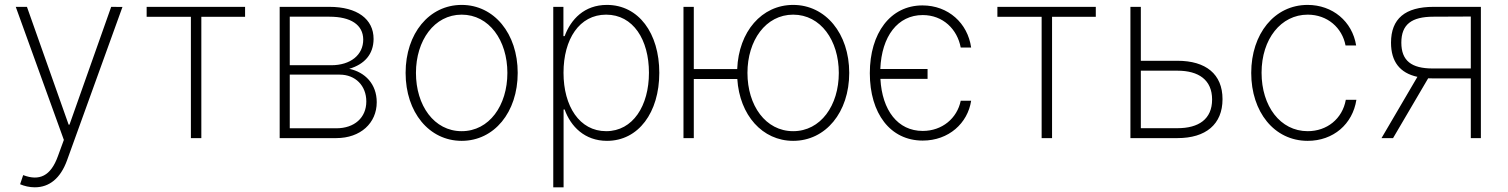

<svg xmlns="http://www.w3.org/2000/svg" viewBox="-20 -574 6267 798"><path d="M124.6 204.5C185.4 204.5 231.5 166.9 258.5 92.7L489 -545.1L442.1 -545.5L268.8 -55.8H265.3L92 -545.5H45.5L245.4 7.5L220.5 75.6C190.7 158 143.5 179.3 76.3 153.8L63.6 191.8C80.6 199.2 102.6 204.5 124.6 204.5Z M589.5 -504.3H773.4V0H816.8V-504.3H998.6V-545.5H589.5Z M1142.4 0H1377.8C1478.3 0 1545.8 -62.5 1545.8 -149.1C1545.8 -224.8 1497.2 -274.1 1431.5 -288C1495 -306.8 1532.3 -348.4 1532.7 -411.9C1533 -495 1464.1 -545.5 1349.4 -545.5H1142.4ZM1184.3 -40.8V-263.8H1392C1457 -263.8 1502.5 -218 1502.5 -152.3C1502.5 -84.9 1453.1 -40.8 1377.8 -40.8ZM1184.3 -302.9V-504.6H1349.4C1438.6 -504.6 1489 -470.5 1489.7 -410.2C1490.1 -345.9 1437.1 -302.9 1356.9 -302.9Z M1898.8 11.4C2033.7 11.4 2131.7 -107.2 2131.7 -271C2131.7 -434.7 2033.4 -553.6 1898.8 -553.6C1763.8 -553.6 1665.8 -435 1665.8 -271C1665.8 -107.2 1763.8 11.4 1898.8 11.4ZM1898.8 -28.8C1784.1 -28.8 1708.8 -135.7 1708.8 -271C1708.8 -405.5 1784.8 -513.1 1898.8 -513.1C2013.1 -513.1 2088.8 -405.9 2088.8 -271C2088.8 -135.7 2013.5 -28.8 1898.8 -28.8Z M2279.5 204.5H2322.4V-119H2326.7C2351.9 -48.3 2410.2 11.4 2502.8 11.4C2633.5 11.4 2720.2 -106.5 2720.2 -271.3C2720.2 -436.1 2634.2 -553.6 2502.5 -553.6C2408.4 -553.6 2352.6 -493.6 2326.7 -423.7H2321.7V-545.5H2279.5ZM2322.1 -271.7C2322.1 -410.9 2387.8 -513.1 2499.3 -513.1C2611.9 -513.1 2677.2 -408.7 2677.2 -271.7C2677.2 -134.6 2610.8 -28.8 2499.3 -28.8C2388.8 -28.8 2322.1 -132.1 2322.1 -271.7Z M2863.6 -545.5H2820.7V0H2863.6V-245.7H3044.4C3054 -95.2 3148.8 11.4 3276.6 11.4C3411.6 11.4 3509.6 -107.2 3509.6 -271C3509.6 -434.7 3411.2 -553.6 3276.6 -553.6C3146 -553.6 3050.1 -442.8 3044 -286.9H2863.6ZM3276.6 -28.8C3161.9 -28.8 3086.6 -135.7 3086.6 -271C3086.6 -405.5 3162.3 -513.1 3276.6 -513.1C3391 -513.1 3466.3 -405.9 3466.3 -271C3466.3 -135.7 3391 -28.8 3276.6 -28.8Z M3835.2 -287.3H3638.8C3644.2 -423.3 3711.3 -511.4 3815 -511.4C3899.9 -511.4 3958.8 -452.1 3973 -376.4H4016.3C4002.1 -477.6 3921.5 -551.5 3813.9 -551.5C3680.8 -551.5 3595.2 -436.4 3595.2 -269.9C3595.2 -102.3 3680.4 10.3 3815 10.3C3923.3 10.3 4002.1 -62.1 4016.3 -155.2H3973C3958.1 -82.7 3896.3 -29.8 3815 -29.8C3711.6 -29.8 3646.3 -115.1 3639.2 -246.1H3835.2Z M4125.4 -504.3H4309.3V0H4352.6V-504.3H4534.4V-545.5H4125.4Z M4721.6 -321.4V-545.5H4678.3V0H4873.9C4991.5 0 5061.1 -57.2 5061.1 -161.9C5061.1 -266.3 4991.5 -321.4 4873.9 -321.4ZM4721.6 -280.2H4873.9C4962 -280.2 5017.8 -241.8 5017.8 -160.5C5017.8 -78.8 4962 -41.2 4873.9 -41.2H4721.6Z M5415.1 11.4C5521.7 11.4 5601.9 -58.2 5617.5 -159.1H5573.5C5559.3 -79.9 5495 -28.8 5415.1 -28.8C5301.1 -28.8 5223.4 -132.8 5223.4 -271.7C5223.4 -412.3 5304.3 -513.1 5415.1 -513.1C5497.2 -513.1 5558.6 -458.5 5572.4 -384.9H5616.5C5600.5 -485.4 5518.1 -553.6 5414.8 -553.6C5276.6 -553.6 5180.4 -432.9 5180.4 -271C5180.4 -109 5275.9 11.4 5415.1 11.4Z M6093 0H6134.9V-545.5H5937.9C5820 -545.5 5761.4 -496.1 5761.4 -396.7C5761.4 -318.2 5797.9 -270.6 5871.1 -254.6L5721.9 0H5769.9L5915.8 -248.6C5921.9 -248.2 5928.3 -248.2 5934.7 -248.2H6093ZM6093 -289.4H5934.7C5846.2 -289.4 5804.3 -321.7 5804.3 -396.7C5804.3 -472.3 5846.6 -504.6 5937.9 -504.6L6093 -505.3Z"/></svg>

Font: Karasuma Gothic
Style: Thin
Weight: 200
Designer: Rasmus Andersson / Ryoko Ishizuka
Foundry: rsms
Version: Version 1.00